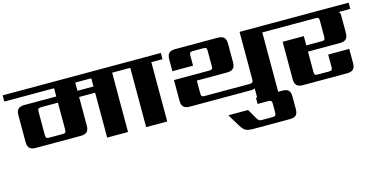

<svg xmlns="http://www.w3.org/2000/svg" viewBox="-104 -1056 3451 1760"><g transform="rotate(-15 1621.5 -176.0)"><path d="M805 -485V-563H653V-485ZM452 -169V-426H292Q273 -426 266 -419Q259 -412 259 -394V-169Q259 -151 266 -144Q273 -137 292 -137H420Q439 -137 445.5 -144Q452 -151 452 -169ZM1109 -622V-563H1003V0H805V-426H653V-154Q653 -114 634.5 -96Q616 -78 576 -78H149Q109 -78 90.5 -96Q72 -114 72 -154V-409Q72 -449 90.5 -467Q109 -485 149 -485H452V-563H-20V-622Z M1481 -622V-563H1375V0H1175V-563H1069V-622Z M2534 -622V-563H2428V0H2228V-87Q2218 -78 2196 -78H1610Q1570 -78 1551.5 -96Q1533 -114 1533 -154V-351H1868Q1887 -351 1894 -357.5Q1901 -364 1901 -383V-531Q1901 -549 1894 -556Q1887 -563 1868 -563H1769Q1750 -563 1743 -556Q1736 -549 1736 -531V-433H1540V-546Q1540 -586 1558 -604Q1576 -622 1616 -622H2021Q2061 -622 2079.5 -604Q2098 -586 2098 -546V-368Q2098 -328 2079.5 -310Q2061 -292 2021 -292H1734V-169Q1734 -151 1740.5 -144Q1747 -137 1766 -137H2194Q2213 -137 2220.5 -144.5Q2228 -152 2228 -171V-622Z M2217 0H2468Q2508 0 2525.5 17.5Q2543 35 2543 75V195Q2543 235 2525.5 252.5Q2508 270 2468 270H2127Q2073 270 2050 259Q2027 248 2001 206L1931 90H2118L2172 183Q2182 199 2190 205Q2198 211 2214 211H2318Q2337 211 2344.5 203.5Q2352 196 2352 178V92Q2352 74 2344.5 66.5Q2337 59 2318 59H2217Z M3263 -622V-563H3152Q3167 -554 3167 -527V-361Q3167 -321 3148.5 -303Q3130 -285 3090 -285H2787V-91Q2787 -73 2793.5 -66Q2800 -59 2819 -59H2926Q2945 -59 2952 -66Q2959 -73 2959 -91V-211H3159V-76Q3159 -36 3140.5 -18Q3122 0 3082 0H2663Q2623 0 2604.5 -18Q2586 -36 2586 -76V-432H2787V-344H2934Q2953 -344 2959.5 -351Q2966 -358 2966 -376V-530Q2966 -550 2959.5 -556.5Q2953 -563 2934 -563H2494V-622Z"/></g></svg>

Font: Sarpanch ExtraBold
Style: Regular
Weight: 800
Designer: Manushi Parikh (Devanagari and Latin), Jyotish Sonowal (Devanagari)
Foundry: Indian Type Foundry
Version: Version 2.004;PS 1.0;hotconv 1.0.78;makeotf.lib2.5.61930; tt